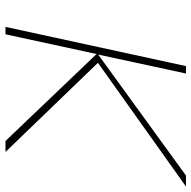

<svg xmlns="http://www.w3.org/2000/svg" viewBox="-19 -679 698 700"><g transform="rotate(90 330.0 -329.0)"><path d="M209 -337 534 0H494L177 -332L105 0H78L221 -658H248L179 -338L620 -658H660Z"/></g></svg>

Font: Ysabeau Infant Extralight
Style: Italic
Weight: 200
Italic angle: -12°
Designer: Christian Thalmann (Catharsis Fonts)
Version: Version 0.003